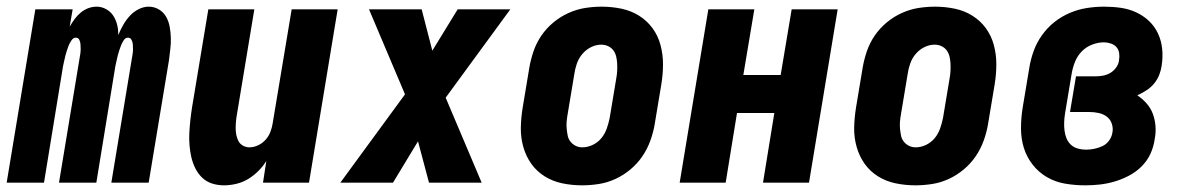

<svg xmlns="http://www.w3.org/2000/svg" viewBox="-39 -548 3559 576"><path d="M-19 0 67 -520H179L170 -468Q177 -480 185 -491Q193 -502 203.5 -510.5Q214 -519 226 -523.5Q238 -528 251 -528Q266 -528 279.5 -520.5Q293 -513 301 -500.5Q309 -488 312.5 -473.5Q316 -459 316 -443Q322 -458 330.5 -473Q339 -488 350.5 -500.5Q362 -513 377 -520.5Q392 -528 407 -528Q424 -528 438 -519.5Q452 -511 459.5 -497.5Q467 -484 470 -468Q473 -452 473.5 -435Q474 -418 472 -401.5Q470 -385 468 -368L407 0H295L359 -387Q360 -394 360 -401Q360 -408 359.5 -415Q359 -422 355.5 -428.5Q352 -435 345 -435Q337 -435 332 -427Q327 -419 324 -411.5Q321 -404 318.5 -396Q316 -388 314 -380.5Q312 -373 310.5 -365Q309 -357 307 -349L250 0H138L202 -387Q203 -394 203 -401Q203 -408 202.5 -415Q202 -422 199 -428.5Q196 -435 188 -435Q181 -435 175.5 -427Q170 -419 167 -411.5Q164 -404 161.5 -396Q159 -388 157 -380.5Q155 -373 153.5 -365Q152 -357 150 -349L93 0Z M633 8Q614 8 597 2.5Q580 -3 567.5 -15Q555 -27 547 -43Q539 -59 535 -76.5Q531 -94 529.5 -112.5Q528 -131 529 -149.5Q530 -168 532 -187Q534 -206 537 -225L586 -520H724L672 -206Q670 -195 669 -184.5Q668 -174 668 -163.5Q668 -153 670 -143Q672 -133 676.5 -124.5Q681 -116 690 -111Q699 -106 709 -106Q722 -106 735 -112Q748 -118 757.5 -128.5Q767 -139 772 -152Q777 -165 779 -178L836 -520H974L888 0H750L760 -65Q750 -49 736 -35Q722 -21 705.5 -11Q689 -1 670 3.5Q651 8 633 8Z M982 0 1176 -265 1068 -520H1226L1258 -396L1334 -520H1492L1298 -255L1406 0H1248L1215 -124L1140 0Z M1707 8Q1677 8 1648 2Q1619 -4 1595 -19Q1571 -34 1555 -56.5Q1539 -79 1531 -107Q1523 -135 1523.5 -164.5Q1524 -194 1529 -225L1549 -345Q1553 -369 1561.5 -394Q1570 -419 1585 -441Q1600 -463 1621 -480.5Q1642 -498 1666.5 -509Q1691 -520 1716 -524Q1741 -528 1766 -528Q1796 -528 1825 -522Q1854 -516 1878 -501Q1902 -486 1918.5 -463.5Q1935 -441 1942.5 -413Q1950 -385 1950 -355.5Q1950 -326 1945 -295L1925 -175Q1921 -151 1912 -126Q1903 -101 1888 -79Q1873 -57 1852 -39.5Q1831 -22 1807 -11Q1783 0 1757.5 4Q1732 8 1707 8ZM1708 -106Q1724 -106 1739.5 -113.5Q1755 -121 1765.5 -134Q1776 -147 1781.5 -163Q1787 -179 1790 -194L1810 -314Q1812 -325 1812.5 -336Q1813 -347 1812.5 -357.5Q1812 -368 1809.5 -378.5Q1807 -389 1801 -397Q1795 -405 1785.5 -409.5Q1776 -414 1765 -414Q1749 -414 1734 -406.5Q1719 -399 1708 -386Q1697 -373 1691.5 -357Q1686 -341 1684 -326L1664 -206Q1662 -195 1661 -184Q1660 -173 1661 -162.5Q1662 -152 1664 -141.5Q1666 -131 1672.5 -123Q1679 -115 1688 -110.5Q1697 -106 1708 -106Z M2000 0 2086 -520H2224L2191 -323H2303L2336 -520H2474L2388 0H2250L2284 -209H2172L2138 0Z M2707 8Q2677 8 2648 2Q2619 -4 2595 -19Q2571 -34 2555 -56.5Q2539 -79 2531 -107Q2523 -135 2523.5 -164.5Q2524 -194 2529 -225L2549 -345Q2553 -369 2561.5 -394Q2570 -419 2585 -441Q2600 -463 2621 -480.5Q2642 -498 2666.5 -509Q2691 -520 2716 -524Q2741 -528 2766 -528Q2796 -528 2825 -522Q2854 -516 2878 -501Q2902 -486 2918.5 -463.5Q2935 -441 2942.5 -413Q2950 -385 2950 -355.5Q2950 -326 2945 -295L2925 -175Q2921 -151 2912 -126Q2903 -101 2888 -79Q2873 -57 2852 -39.5Q2831 -22 2807 -11Q2783 0 2757.5 4Q2732 8 2707 8ZM2708 -106Q2724 -106 2739.5 -113.5Q2755 -121 2765.5 -134Q2776 -147 2781.5 -163Q2787 -179 2790 -194L2810 -314Q2812 -325 2812.5 -336Q2813 -347 2812.5 -357.5Q2812 -368 2809.5 -378.5Q2807 -389 2801 -397Q2795 -405 2785.5 -409.5Q2776 -414 2765 -414Q2749 -414 2734 -406.5Q2719 -399 2708 -386Q2697 -373 2691.5 -357Q2686 -341 2684 -326L2664 -206Q2662 -195 2661 -184Q2660 -173 2661 -162.5Q2662 -152 2664 -141.5Q2666 -131 2672.5 -123Q2679 -115 2688 -110.5Q2697 -106 2708 -106Z M3217 8Q3186 8 3156.5 3Q3127 -2 3102 -16.5Q3077 -31 3059 -54Q3041 -77 3032.5 -104.5Q3024 -132 3024 -163Q3024 -194 3029 -225L3049 -345Q3053 -370 3062 -395Q3071 -420 3087 -442.5Q3103 -465 3124.5 -482Q3146 -499 3171 -509.5Q3196 -520 3222 -524Q3248 -528 3273 -528Q3299 -528 3323.5 -524.5Q3348 -521 3369.5 -511Q3391 -501 3408 -485Q3425 -469 3435 -447.5Q3445 -426 3447.5 -401.5Q3450 -377 3446 -351Q3444 -337 3438.5 -323Q3433 -309 3423 -297Q3413 -285 3399.5 -276.5Q3386 -268 3373 -262Q3388 -252 3400.5 -238Q3413 -224 3419.5 -206.5Q3426 -189 3427.5 -169.5Q3429 -150 3425 -130Q3422 -108 3412.5 -87Q3403 -66 3386 -49Q3369 -32 3348 -21Q3327 -10 3305 -3.5Q3283 3 3261 5.5Q3239 8 3217 8ZM3219 -99Q3231 -99 3243.5 -101.5Q3256 -104 3268 -109.5Q3280 -115 3288 -126Q3296 -137 3298 -149Q3301 -163 3296.5 -176.5Q3292 -190 3281.5 -198Q3271 -206 3257 -209Q3243 -212 3229 -212H3171L3189 -319H3247Q3258 -319 3269.5 -321Q3281 -323 3291.5 -329Q3302 -335 3309.5 -345.5Q3317 -356 3318 -367Q3320 -378 3318.5 -388.5Q3317 -399 3310.5 -406.5Q3304 -414 3293.5 -417.5Q3283 -421 3273 -421Q3255 -421 3237 -414Q3219 -407 3206 -393.5Q3193 -380 3186 -362.5Q3179 -345 3176 -327L3156 -207Q3154 -194 3153.5 -181.5Q3153 -169 3154.5 -156.5Q3156 -144 3160.5 -133Q3165 -122 3173.5 -114Q3182 -106 3194 -102.5Q3206 -99 3219 -99Z"/></svg>

Font: Iosevka SS18 Heavy
Style: Italic
Weight: 900
Italic angle: -9°
Monospace: yes
Designer: Belleve Invis
Foundry: Belleve Invis
Version: Version 25.1.1; ttfautohint (v1.8.4)